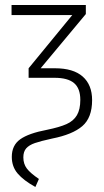

<svg xmlns="http://www.w3.org/2000/svg" viewBox="-20 -542 413 765"><path d="M27 83Q27 37 60.5 13Q94 -11 168 -25Q217 -35 245 -47.5Q273 -60 286.5 -83Q300 -106 300 -144Q300 -190 275 -211Q250 -232 198 -232H94V-270L268 -482H26V-522H322V-486L142 -270H199Q272 -270 309.5 -237Q347 -204 347 -143Q347 -73 308 -39.5Q269 -6 188 10Q142 20 119 28Q96 36 84.5 49Q73 62 73 85Q73 111 87 129.5Q101 148 135 171L121 203Q74 177 50.5 149.5Q27 122 27 83Z"/></svg>

Font: Fira Sans Extra Condensed ExtraLight
Style: Regular
Weight: 275
Width: 1
Designer: Carrois Corporate & Edenspiekermann AG
Foundry: Carrois Corporate GbR & Edenspiekermann AG
Version: Version 4.203